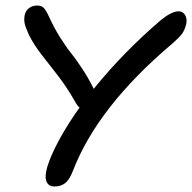

<svg xmlns="http://www.w3.org/2000/svg" viewBox="-20 -694 700 700"><path d="M179.2 -14.2Q153.3 -14.2 147.7 -37.8Q142.1 -61.5 161.1 -110.8Q195.3 -196.8 270 -301.8Q260.7 -309.6 253.9 -323.2Q224.1 -375.5 191.2 -418.2Q158.2 -460.9 131.3 -495.1Q104.5 -529.3 85.9 -565.9Q73.2 -593.8 70.1 -607.7Q66.9 -621.6 69.8 -638.2Q73.2 -654.8 85.7 -664.3Q98.1 -673.8 115.2 -673.8Q130.4 -673.8 138.7 -666Q147 -658.2 157.2 -636.2Q176.3 -594.2 198.2 -559.1Q220.2 -523.9 237.5 -502.4Q254.9 -481 278.3 -445.8Q301.8 -410.6 321.8 -370.1Q429.7 -503.9 566.9 -621.1Q606 -652.8 631.8 -652.8Q646 -652.8 654.3 -639.9Q662.6 -627 659.2 -607.9Q654.3 -586.4 644.8 -572.5Q635.3 -558.6 606 -533.2Q335.9 -304.2 246.1 -71.8Q233.9 -39.6 218.3 -26.9Q202.6 -14.2 179.2 -14.2Z"/></svg>

Font: Shantell Sans Irregular
Style: Italic
Weight: 400
Italic angle: -11.31°
Designer: Stephen Nixon, Anya Danilova, Shantell Martin
Foundry: Arrow Type
Version: Version 1.006;[9816181b4]